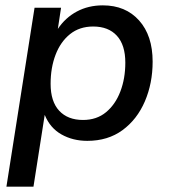

<svg xmlns="http://www.w3.org/2000/svg" viewBox="-20 -517 631 717"><path d="M4 180 109 -488H208L196 -409Q224 -451 267 -474Q310 -497 364 -497Q449 -497 499.5 -440.5Q550 -384 550 -287Q550 -206 521 -138.5Q492 -71 437.5 -31Q383 9 306 9Q252 9 209.5 -15Q167 -39 147 -88L105 180ZM290 -69Q341 -69 376 -98Q411 -127 429.5 -175.5Q448 -224 448 -283Q448 -349 416.5 -383.5Q385 -418 328 -418Q277 -418 241.5 -389.5Q206 -361 187.5 -312.5Q169 -264 169 -204Q169 -138 201 -103.5Q233 -69 290 -69Z"/></svg>

Font: Nunito Sans SemiBold
Style: Italic
Weight: 600
Italic angle: -9°
Designer: Vernon Adams
Foundry: Vernon Adams
Version: Version 3.006; ttfautohint (v1.8.3)